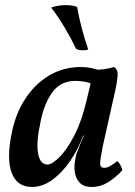

<svg xmlns="http://www.w3.org/2000/svg" viewBox="-20 -733 537 762"><path d="M431 -467Q439 -464 443.5 -455.5Q448 -447 446.5 -428Q445 -409 437 -372L388 -153Q377 -98 377.5 -82.5Q378 -67 394 -67Q405 -67 416.5 -73.5Q428 -80 446 -94Q453 -87 458 -77.5Q463 -68 466 -58Q440 -29 409.5 -10Q379 9 344 9Q315 9 300 -4.5Q285 -18 279.5 -38Q274 -58 276 -80.5Q278 -103 283 -121Q287 -132 293 -147.5Q299 -163 305.5 -178.5Q312 -194 316 -203L352 -353L342 -456Q366 -455 390 -458Q414 -461 431 -467ZM375 -453 350 -397Q336 -405 317 -408.5Q298 -412 279 -412Q221 -412 188 -367Q155 -322 141 -250Q123 -168 131 -124Q139 -80 169 -80Q186 -80 216 -109.5Q246 -139 275.5 -196.5Q305 -254 324 -336L343 -416L387 -409L334 -195H310Q291 -142 259 -95Q227 -48 188 -19.5Q149 9 107 9Q77 9 57 -5Q37 -19 26.5 -46.5Q16 -74 16 -114.5Q16 -155 27 -207Q42 -282 80 -340.5Q118 -399 174.5 -433Q231 -467 301 -467Q321 -467 342 -463Q363 -459 375 -453ZM286 -706Q293 -665 304 -623Q315 -581 330 -537Q321 -533 306.5 -533.5Q292 -534 282 -539Q263 -579 237 -623Q211 -667 183 -703Q205 -711 233 -712.5Q261 -714 286 -706Z"/></svg>

Font: Vollkorn Medium
Style: Italic
Weight: 500
Italic angle: -11°
Designer: Friedrich Althausen
Foundry: Friedrich Althausen
Version: Version 5.000